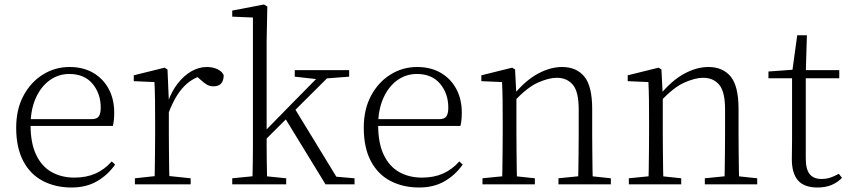

<svg xmlns="http://www.w3.org/2000/svg" viewBox="-20 -820 3781 854"><path d="M298 14Q227 14 171 -15Q115 -44 83.5 -103.5Q52 -163 52 -252Q52 -334 84.5 -394.5Q117 -455 171 -488.5Q225 -522 289 -522Q351 -522 395.5 -495.5Q440 -469 464 -423.5Q488 -378 488 -320Q488 -283 482 -260H82V-290H387Q411 -290 419.5 -302.5Q428 -315 428 -341Q428 -404 391.5 -447.5Q355 -491 288 -491Q240 -491 201 -463Q162 -435 139 -383.5Q116 -332 116 -263Q116 -183 141 -131Q166 -79 210 -54.5Q254 -30 311 -30Q364 -30 404.5 -48Q445 -66 477 -102L492 -88Q459 -41 411 -13.5Q363 14 298 14Z M580 0V-27L691 -39H714L828 -27V0ZM667 0Q668 -24 668.5 -64.5Q669 -105 669.5 -149Q670 -193 670 -226V-281Q670 -333 669.5 -375.5Q669 -418 667 -455L575 -459V-485L712 -519L725 -511L731 -371V-370V-226Q731 -193 731.5 -149Q732 -105 732.5 -64.5Q733 -24 734 0ZM730 -318 713 -367H727Q743 -413 770 -448Q797 -483 830.5 -502.5Q864 -522 900 -522Q927 -522 947.5 -512Q968 -502 975 -486Q975 -462 964 -449Q953 -436 929 -436Q913 -436 899.5 -444Q886 -452 869 -468L846 -488H895Q839 -477 799 -436Q759 -395 730 -318Z M1013 0V-27L1124 -38H1144L1253 -27V0ZM1102 0Q1103 -21 1103.5 -49Q1104 -77 1104.5 -108Q1105 -139 1105 -169.5Q1105 -200 1105 -226V-742L1013 -746V-773L1154 -800L1169 -791L1166 -637V-227Q1166 -201 1166 -170Q1166 -139 1166.5 -108Q1167 -77 1167.5 -49Q1168 -21 1169 0ZM1137 -175V-218H1140L1282 -363L1425 -508H1471ZM1428 0 1245 -299 1288 -342 1476 -34 1557 -27V0ZM1291 -479V-508H1533V-479L1416 -470L1398 -467Z M1844 14Q1773 14 1717 -15Q1661 -44 1629.5 -103.5Q1598 -163 1598 -252Q1598 -334 1630.5 -394.5Q1663 -455 1717 -488.5Q1771 -522 1835 -522Q1897 -522 1941.5 -495.5Q1986 -469 2010 -423.5Q2034 -378 2034 -320Q2034 -283 2028 -260H1628V-290H1933Q1957 -290 1965.5 -302.5Q1974 -315 1974 -341Q1974 -404 1937.5 -447.5Q1901 -491 1834 -491Q1786 -491 1747 -463Q1708 -435 1685 -383.5Q1662 -332 1662 -263Q1662 -183 1687 -131Q1712 -79 1756 -54.5Q1800 -30 1857 -30Q1910 -30 1950.5 -48Q1991 -66 2023 -102L2038 -88Q2005 -41 1957 -13.5Q1909 14 1844 14Z M2126 0V-27L2236 -38H2256L2359 -27V0ZM2213 0Q2214 -24 2214.5 -64.5Q2215 -105 2215.5 -149Q2216 -193 2216 -226V-281Q2216 -333 2215.5 -375.5Q2215 -418 2213 -455L2121 -459V-485L2258 -519L2271 -511L2277 -393V-392V-226Q2277 -193 2277.5 -149Q2278 -105 2278.5 -64.5Q2279 -24 2280 0ZM2464 0V-27L2573 -38H2594L2697 -27V0ZM2551 0Q2552 -24 2552.5 -64Q2553 -104 2553.5 -148Q2554 -192 2554 -226V-334Q2554 -412 2528 -443Q2502 -474 2456 -474Q2421 -474 2372.5 -452.5Q2324 -431 2266 -368L2256 -398H2264Q2318 -463 2373 -492.5Q2428 -522 2480 -522Q2544 -522 2579 -479.5Q2614 -437 2614 -335V-226Q2614 -192 2614.5 -148Q2615 -104 2615.5 -64Q2616 -24 2617 0Z M2777 0V-27L2887 -38H2907L3010 -27V0ZM2864 0Q2865 -24 2865.5 -64.5Q2866 -105 2866.5 -149Q2867 -193 2867 -226V-281Q2867 -333 2866.5 -375.5Q2866 -418 2864 -455L2772 -459V-485L2909 -519L2922 -511L2928 -393V-392V-226Q2928 -193 2928.5 -149Q2929 -105 2929.5 -64.5Q2930 -24 2931 0ZM3115 0V-27L3224 -38H3245L3348 -27V0ZM3202 0Q3203 -24 3203.5 -64Q3204 -104 3204.5 -148Q3205 -192 3205 -226V-334Q3205 -412 3179 -443Q3153 -474 3107 -474Q3072 -474 3023.5 -452.5Q2975 -431 2917 -368L2907 -398H2915Q2969 -463 3024 -492.5Q3079 -522 3131 -522Q3195 -522 3230 -479.5Q3265 -437 3265 -335V-226Q3265 -192 3265.5 -148Q3266 -104 3266.5 -64Q3267 -24 3268 0Z M3533 -472V-508H3713V-472ZM3616 14Q3557 14 3529.5 -17.5Q3502 -49 3502 -112Q3502 -135 3502.5 -152.5Q3503 -170 3503 -196V-472H3398V-502L3523 -511L3503 -496L3526 -663H3569L3564 -493V-481V-115Q3564 -67 3581.5 -45.5Q3599 -24 3633 -24Q3656 -24 3673.5 -30Q3691 -36 3711 -47L3725 -29Q3705 -8 3678 3Q3651 14 3616 14Z"/></svg>

Font: Noto Serif TC
Style: Regular
Weight: 200
Designer: Ryoko NISHIZUKA 西塚涼子 (kana & ideographs); Frank Grießhammer (Latin, Greek & Cyrillic); Wenlong ZHANG 张文龙 (bopomofo); San
Foundry: Adobe
Version: Version 2.001;hotconv 1.1.0;makeotfexe 2.6.0